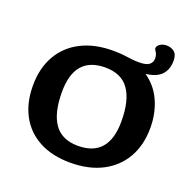

<svg xmlns="http://www.w3.org/2000/svg" viewBox="-148 -1009 1173 1170"><g transform="rotate(20 438.0 -424.0)"><path d="M441 -719Q479.5 -719 507.8 -715.8Q536 -712.5 560.8 -709.2Q585.5 -706 613 -706Q660.5 -706 679 -721.5Q697.5 -737 697.5 -760Q697.5 -785 687.2 -800Q677 -815 677 -821Q677.5 -837 695.5 -848.8Q713.5 -860.5 736.5 -860.5Q766 -860.5 787 -844Q808 -827.5 808 -786.5Q808 -730 776 -695.8Q744 -661.5 674.5 -653.5Q745.5 -604.5 780.2 -526Q815 -447.5 815 -354.5Q815 -242.5 768 -160.2Q721 -78 634.2 -33Q547.5 12 427.5 12Q310 12 226.2 -32.8Q142.5 -77.5 98.2 -159.5Q54 -241.5 54 -352.5Q54 -465 100.8 -547.2Q147.5 -629.5 234.5 -674.2Q321.5 -719 441 -719ZM436.5 -100.5Q635.5 -100.5 635.5 -330.5Q635.5 -467 586 -536.8Q536.5 -606.5 432 -606.5Q233.5 -606.5 233.5 -376.5Q233.5 -240 283 -170.2Q332.5 -100.5 436.5 -100.5Z"/></g></svg>

Font: Newsreader 6pt SemiBold
Style: Regular
Weight: 600
Designer: Hugues Gentile
Foundry: Production Type
Version: Version 1.003; ttfautohint (v1.8.3)